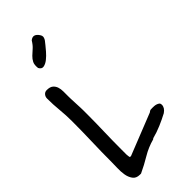

<svg xmlns="http://www.w3.org/2000/svg" viewBox="-286 -959 1008 1008"><g transform="rotate(-45 218.5 -454.5)"><path d="M31.2 -151.4Q31.2 -226.6 33.7 -300.8Q36.1 -375 36.1 -451.2Q36.1 -495.1 31.7 -539.1Q27.3 -583 27.3 -627Q27.3 -640.6 35.6 -650.4Q43.9 -660.2 57.6 -660.2Q81.1 -660.2 92.8 -650.4Q104.5 -640.6 109.4 -626Q114.3 -611.3 114.3 -592.8Q114.3 -574.2 114.3 -556.6Q114.3 -552.7 114.7 -537.1Q115.2 -521.5 116.2 -503.4Q117.2 -485.4 117.7 -469.7Q118.2 -454.1 118.2 -450.2V-418Q118.2 -354.5 116.2 -292Q114.3 -229.5 114.3 -165V-124Q114.3 -119.1 115.7 -110.8Q117.2 -102.5 118.2 -102.5H126L357.4 -194.3Q365.2 -201.2 371.1 -201.7Q377 -202.1 384.8 -202.1Q389.6 -202.1 397.5 -201.7Q405.3 -201.2 412.6 -198.7Q419.9 -196.3 425.3 -191.9Q430.7 -187.5 430.7 -178.7Q430.7 -156.2 406.2 -139.6Q375 -123 341.8 -108.9Q308.6 -94.7 274.4 -85.9L269.5 -82Q222.7 -69.3 182.1 -44.9Q141.6 -20.5 97.7 0H88.9Q62.5 0 49.8 -17.6Q37.1 -35.2 33.2 -59.1Q29.3 -83 30.3 -108.9Q31.2 -134.8 31.2 -151.4ZM107.4 -774.4Q104.5 -799.8 111.8 -814.5Q119.1 -829.1 131.3 -840.8Q143.6 -852.5 158.2 -865.2Q172.9 -877.9 186.5 -900.4Q201.2 -912.1 213.9 -908.2Q226.6 -904.3 237.3 -887.7Q243.2 -878.9 242.7 -871.6Q242.2 -864.3 238.3 -856.9Q234.4 -849.6 229 -843.8Q223.6 -837.9 219.7 -832Q211.9 -822.3 197.3 -805.2Q182.6 -788.1 166 -774.9Q149.4 -761.7 133.3 -758.8Q117.2 -755.9 107.4 -774.4Z"/></g></svg>

Font: Covered By Your Grace
Style: Regular
Weight: 400
Designer: Kimberly Geswein
Foundry: Kimberly Geswein
Version: Version 1.0